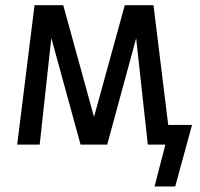

<svg xmlns="http://www.w3.org/2000/svg" viewBox="-20 -544 754 725"><path d="M335 -102.5 451.2 -524.4H559.6L615.2 -72.3H705.1L641.6 160.2H563.5L604.5 2H566.4H538.1L494.1 -399.4L384.8 2H284.2L173.8 -400.4L129.9 2H44.9L110.4 -524.4H218.8Z"/></svg>

Font: Nasu
Style: Regular
Weight: 400
Designer: Ryoko NISHIZUKA (kana &amp; ideographs); Paul D. Hunt (Latin, Greek &amp; Cyrillic); Wenlong ZHANG (bopomofo); Sandoll C
Version: Version 2014.1215